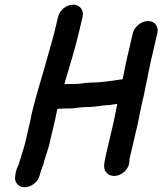

<svg xmlns="http://www.w3.org/2000/svg" viewBox="-20 -740 702 830"><path d="M554 -596 525 -471C519 -445 516 -422 510 -397L499 -396C459 -390 415 -383 373 -383C349 -383 328 -377 304 -377H279C272 -377 265 -377 258 -376C260 -381 261 -385 262 -390C283 -459 306 -535 322 -604L337 -667C344 -696 325 -720 296 -720C267 -720 238 -696 231 -667L216 -604C209 -574 200 -547 192 -517C168 -427 137 -334 116 -244C114 -231 111 -218 108 -205L88 -119C84 -102 79 -89 74 -73C71 -59 65 -46 62 -32C62 -31 60 -28 58 -23C51 -7 47 5 46 20C43 34 46 46 55 56C82 87 143 61 152 15L155 6C158 -6 165 -21 168 -31L171 -44L179 -68C183 -84 190 -101 194 -119L214 -205C217 -218 221 -232 223 -246L228 -269C237 -269 244 -271 256 -271H280C303 -271 326 -277 349 -277C375 -277 401 -280 426 -284C442 -285 459 -286 473 -289L487 -291L483 -271C478 -248 475 -227 469 -203L436 -62C428 -27 426 -4 445 11C478 38 538 4 539 -41C540 -49 539 -50 542 -62L575 -203C581 -228 583 -247 589 -271L596 -304C603 -328 608 -363 614 -388C620 -416 625 -443 631 -471L660 -596C667 -625 649 -649 620 -649C591 -649 561 -625 554 -596Z"/></svg>

Font: Electronic
Style: HvIt
Weight: 900
Version: Version 1.011